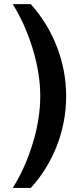

<svg xmlns="http://www.w3.org/2000/svg" viewBox="-20 -756 404 934"><path d="M129.9 -735.8Q212.9 -643.1 257.3 -527.1Q301.8 -411.1 301.8 -288.1Q301.8 -164.6 257.3 -48.8Q212.9 66.9 129.9 158.2H42Q101.6 63.5 138.7 -56.6Q175.8 -176.8 175.8 -288.1Q175.8 -399.4 138.7 -520Q101.6 -640.6 42 -735.8Z"/></svg>

Font: Archivo
Style: Bold
Weight: 700
Designer: Hector Gatti
Foundry: Omnibus-Type
Version: Version 2.001